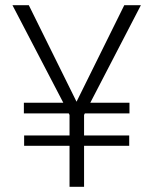

<svg xmlns="http://www.w3.org/2000/svg" viewBox="-20 -720 591 740"><path d="M328 -324H479V-283H307L304 -277V-198H478V-158H304V0H248V-158H73V-198H248V-277L245 -283H72V-324H224L28 -700H91L275 -328L459 -700H523Z"/></svg>

Font: Sarabun ExtraLight
Style: Regular
Weight: 275
Designer: Suppakit Chalermlarp | Katatrad Co.,Ltd.
Foundry: Cadson Demak Co.,Ltd.
Version: Version 1.000; ttfautohint (v1.6)